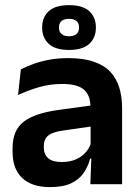

<svg xmlns="http://www.w3.org/2000/svg" viewBox="-20 -734 556 765"><path d="M466.5 0H340L344.5 -120L341 -131V-284.5L340.5 -306.5Q340.5 -354.5 314.2 -377Q288 -399.5 228.5 -399.5Q178 -399.5 133.8 -386.2Q89.5 -373 52 -355.5L63 -457.5Q85 -469 113.2 -479.2Q141.5 -489.5 176.5 -496Q211.5 -502.5 252 -502.5Q312 -502.5 353.5 -488.2Q395 -474 419.8 -447.5Q444.5 -421 455.5 -384.2Q466.5 -347.5 466.5 -303ZM179.5 11.5Q106.5 11.5 68.2 -25Q30 -61.5 30 -129V-143Q30 -214.5 74 -248.8Q118 -283 213.5 -296L352.5 -315L360 -232.5L232 -214Q190 -208.5 172.2 -194Q154.5 -179.5 154.5 -151.5V-146.5Q154.5 -119 171.8 -103.8Q189 -88.5 226 -88.5Q259 -88.5 282.5 -99Q306 -109.5 321.2 -126.8Q336.5 -144 343 -165.5L361 -102H339Q331 -70.5 313.2 -44.8Q295.5 -19 263.5 -3.8Q231.5 11.5 179.5 11.5ZM148 -623V-625.5Q148 -665 174 -689.2Q200 -713.5 255 -713.5Q310 -713.5 336 -689.2Q362 -665 362 -625.5V-623Q362 -584 336 -559.5Q310 -535 255 -535Q200 -535 174 -559.5Q148 -584 148 -623ZM215 -625V-623.5Q215 -607.5 225.2 -598.5Q235.5 -589.5 255 -589.5Q274.5 -589.5 284.8 -598.5Q295 -607.5 295 -623.5V-625Q295 -641.5 284.8 -650.2Q274.5 -659 255 -659Q235.5 -659 225.2 -650.2Q215 -641.5 215 -625Z"/></svg>

Font: Anek Malayalam Medium SemiBold
Style: Regular
Weight: 600
Version: Version 1.003